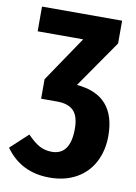

<svg xmlns="http://www.w3.org/2000/svg" viewBox="-101 -587 612 864"><g transform="rotate(10 205.0 -155.0)"><path d="M415 -9Q415 57 388 109.5Q361 162 309 191.5Q257 221 186 221Q56 221 -16 120L64 46Q95 78 120 91.5Q145 105 176 105Q261 105 261 -15Q261 -72 236.5 -97Q212 -122 161 -122H88V-211L228 -418H20V-531H386V-427L236 -211Q415 -196 415 -9Z"/></g></svg>

Font: Fira Sans Extra Condensed
Style: Bold
Weight: 700
Width: 1
Designer: Carrois Corporate & Edenspiekermann AG
Foundry: Carrois Corporate GbR & Edenspiekermann AG
Version: Version 4.203